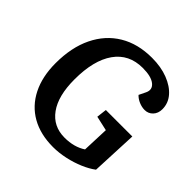

<svg xmlns="http://www.w3.org/2000/svg" viewBox="-187 -876 1051 1051"><g transform="rotate(45 339.0 -350.5)"><path d="M636 -334 624 -65Q595 -43 553 -25Q511 -7 463 3.5Q415 14 370 14Q272 14 201.5 -26Q131 -66 93 -141.5Q55 -217 55 -321Q55 -443 98 -531.5Q141 -620 220 -667.5Q299 -715 408 -715Q478 -715 532 -694Q586 -673 616.5 -637.5Q647 -602 647 -556Q647 -524 628 -504Q609 -484 581 -484Q559 -484 536.5 -493.5Q514 -503 499 -519L518 -558Q535 -593 506 -616.5Q477 -640 411 -640Q305 -640 248 -559.5Q191 -479 191 -331Q191 -204 240.5 -135.5Q290 -67 378 -67Q452 -67 503 -101L509 -256L424 -275L431 -334Z"/></g></svg>

Font: Literata 12pt SemiBold
Style: Italic
Weight: 600
Italic angle: -2°
Designer: Latin by Veronika Burian and Jose Scaglione. Greek by Irene Vlachou. Cyrillic by Vera Evstafieva
Foundry: TypeTogether
Version: Version 3.002